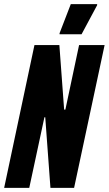

<svg xmlns="http://www.w3.org/2000/svg" viewBox="-31 -905 524 925"><path d="M-11 0 135 -688H255L278 -377H284L350 -688H473L326 0H212L187 -340H183L110 0ZM256 -740V-745L310 -885H437V-880L362 -740Z"/></svg>

Font: Saira ExtraCondensed ExtraBold
Style: Italic
Weight: 800
Width: 2
Italic angle: -12°
Designer: Hector Gatti with collaboration of the Omnibus-Type team
Foundry: Omnibus-Type
Version: Version 1.101